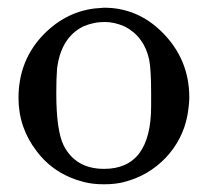

<svg xmlns="http://www.w3.org/2000/svg" viewBox="-20 -468 540 498"><path d="M86 -371Q145 -436 225 -446Q247 -448 250 -448Q337 -448 401 -384Q471 -314 471 -215Q471 -198 466 -168Q454 -106 410 -59Q365 -12 302 4Q280 10 250 10Q220 10 197 4Q120 -16 75 -76Q28 -137 28 -214Q28 -306 86 -371ZM252 -411Q222 -411 195 -399Q138 -370 128 -290Q126 -266 126 -226Q126 -130 145 -91Q176 -30 250 -30Q372 -30 372 -193V-225Q372 -288 367 -313Q354 -373 304 -399Q277 -411 252 -411Z"/></svg>

Font: KaTeX_Main
Style: Regular
Weight: 400
Version: Version